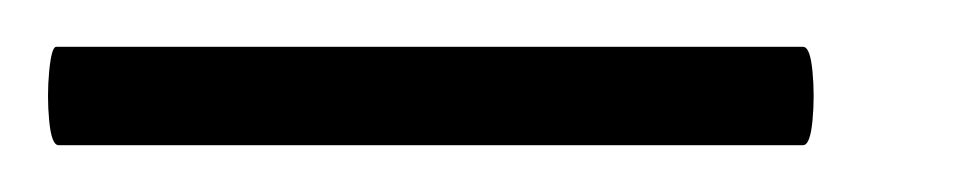

<svg xmlns="http://www.w3.org/2000/svg" viewBox="-32 15 414 82"><path d="M-7 77Q-10 77 -11 66.5Q-12 56 -11 45.5Q-10 35 -8 35H311Q314 35 315 45.5Q316 56 315 66.5Q314 77 311 77Z"/></svg>

Font: Cormorant Garamond Light Medium
Style: Italic
Weight: 500
Italic angle: -10°
Version: Version 4.001